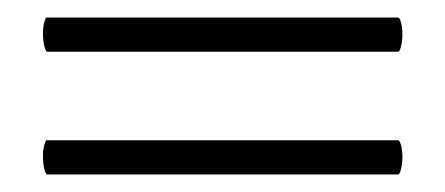

<svg xmlns="http://www.w3.org/2000/svg" viewBox="-20 -346 508 219"><path d="M29 -168Q29 -175 30.5 -180.5Q32 -186 33 -186H434Q436 -186 437.5 -180Q439 -174 439 -167Q439 -160 437.5 -153.5Q436 -147 434 -147H34Q32 -147 30.5 -153.5Q29 -160 29 -168ZM29 -308Q29 -315 30.5 -320.5Q32 -326 33 -326H434Q436 -326 437.5 -320Q439 -314 439 -307Q439 -300 437.5 -293.5Q436 -287 434 -287H34Q32 -287 30.5 -293.5Q29 -300 29 -308Z"/></svg>

Font: Cormorant Unicase
Style: Regular
Weight: 400
Designer: Christian Thalmann (Catharsis Fonts)
Foundry: Catharsis Fonts
Version: Version 4.000